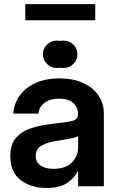

<svg xmlns="http://www.w3.org/2000/svg" viewBox="-20 -909 581 937"><path d="M208 8.3Q130.9 8.3 80.6 -30.3Q30.3 -68.8 30.3 -146Q30.3 -204.6 58.6 -236.8Q86.9 -269 133.1 -283.7Q179.2 -298.3 232.4 -304.2Q303.7 -312 332 -318.6Q360.4 -325.2 360.4 -351.6V-355Q360.4 -387.2 335.9 -407.5Q311.5 -427.7 268.6 -427.7Q224.6 -427.7 197.3 -407.2Q169.9 -386.7 167.5 -354.5H44.9Q47.9 -402.3 75.2 -441.2Q102.5 -480 151.9 -503.2Q201.2 -526.4 270 -526.4Q336.9 -526.4 385.5 -504.2Q434.1 -481.9 460.4 -443.1Q486.8 -404.3 486.8 -354.5V0H361.3V-72.8H359.4Q340.8 -37.6 305.4 -14.6Q270 8.3 208 8.3ZM240.7 -85Q298.8 -85 330.1 -115.5Q361.3 -146 361.3 -190.4V-245.1Q349.6 -237.8 318.4 -231.9Q287.1 -226.1 249.5 -220.2Q210.9 -214.4 182.6 -198.2Q154.3 -182.1 154.3 -147.9Q154.3 -118.2 177.7 -101.6Q201.2 -85 240.7 -85ZM289.6 -577.1Q281.2 -577.1 273.4 -578.6Q265.6 -577.1 257.8 -577.1Q229.5 -577.1 209.5 -596.7Q189.5 -616.2 189.5 -644Q189.5 -671.9 209.5 -691.4Q229.5 -710.9 257.8 -710.9Q265.6 -710.9 273.4 -709Q281.2 -710.9 289.6 -710.9Q317.9 -710.9 337.9 -691.4Q357.9 -671.9 357.9 -644Q357.9 -616.2 337.9 -596.7Q317.9 -577.1 289.6 -577.1ZM444.8 -888.7V-810.1H103.5V-888.7Z"/></svg>

Font: Inter Display Semi Bold
Style: Regular
Weight: 600
Designer: Rasmus Andersson
Foundry: rsms
Version: Version 4.000;git-37864ae